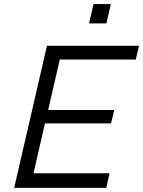

<svg xmlns="http://www.w3.org/2000/svg" viewBox="-20 -912 695 932"><path d="M48.8 0 208 -689.9H654.8L639.2 -623H270L213.9 -377.9H534.7L519 -313H198.2L142.6 -70.8H511.7L496.1 0ZM412.1 -798.3 434.1 -892.1H518.1L496.6 -798.3Z"/></svg>

Font: Acari Sans
Style: Italic
Weight: 400
Italic angle: -13°
Designer: Alfredo Marco Pradil and Stefan Peev
Foundry: Hanken Design Co.
Version: Version 1.045;January 11, 2019;FontCreator 11.5.0.2425 64-bi